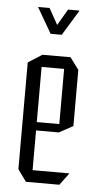

<svg xmlns="http://www.w3.org/2000/svg" viewBox="-51 -723 397 756"><g transform="rotate(5 147.5 -345.0)"><path d="M81 0 47 -47V-48H248V-47L213 0ZM47 -48V-469L102 -504H103V-48ZM103 -205V-238H192V-205ZM103 -456V-504H213L248 -457V-456ZM192 -205V-456H248V-235L193 -205ZM127 -589 69 -689V-690H114L168 -593ZM128 -589 187 -690H232V-689L171 -589Z"/></g></svg>

Font: Foldit Thin Light
Style: Regular
Weight: 300
Version: Version 1.003